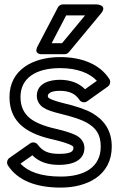

<svg xmlns="http://www.w3.org/2000/svg" viewBox="-20 -811 540 871"><path d="M251 -449C210.5 -449 147 -436.3 147 -376C147 -354.3 158.4 -335 176.1 -323.2C193.5 -311.6 218.5 -303.7 255.1 -294.7C312 -281 352 -266.9 373.1 -254.8C413.1 -231.9 437 -203.9 437 -146C437 -53.5 364 -10 256 -10C166.4 -10 107.4 -31.8 72.8 -68.6L126.9 -106.5C157.4 -76.1 197.4 -63 248 -63C309.3 -63 363 -83.2 363 -140C363 -166.3 346.1 -186.9 323.5 -197.9C303.3 -207.9 276.2 -216.3 238.6 -225.4C172.1 -239.7 129.4 -260 107.2 -282.2C84.4 -304.9 73 -333.1 73 -371C73 -457 142.9 -502 253 -502C329.4 -502 386.6 -479.8 419.4 -444.4L365.7 -406.1C336.9 -435.7 297.3 -449 251 -449ZM251 -399C295.9 -399 322.7 -384.9 340.1 -358.3C348.5 -345.4 364.8 -344 375.5 -351.6L469.5 -418.6C479.3 -425.6 483.4 -440.9 476.1 -452.4C433.2 -519.8 351.1 -552 253 -552C131.9 -552 23 -496.1 23 -371C23 -248.1 112.9 -201.3 227.4 -176.6C261.8 -168.3 287.7 -159.8 301.5 -153.1C312.9 -147.5 313 -144.3 313 -140C313 -127.4 306.7 -113 248 -113C197.8 -113 172.5 -126 151.1 -154.9C143.2 -165.5 127.7 -168.2 116.6 -160.5L22.6 -94.5C12.2 -87.1 8.7 -71.7 16.1 -60.4C61.2 8.9 144.8 40 256 40C375.1 40 487 -14.8 487 -146C487 -222.6 448.5 -269.2 397.9 -298.2C369 -314.8 325.9 -329 266.9 -343.3C232.8 -351.7 210.5 -360.4 203.9 -364.8C197.6 -369 197 -371.1 197 -376C197 -386.1 209.9 -399 251 -399ZM261.3 -615H214.3L280.1 -741H365.8ZM273 -565C280.1 -565 287.5 -568.3 292.2 -574L438.2 -750C470 -788.3 419 -791 419 -791H265C256.5 -791 247.2 -785.9 242.8 -777.6L150.8 -601.6C129.7 -561 173 -565 173 -565Z"/></svg>

Font: Fog Sans
Style: Outline
Weight: 700
Foundry: Intel Corporation
Version: Version 1.00